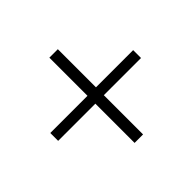

<svg xmlns="http://www.w3.org/2000/svg" viewBox="-133 -796 868 868"><g transform="rotate(-45 301.5 -361.5)"><path d="M566.9 -339.8H329.1V-88.9H274.9V-339.8H37.1V-390.1H274.9V-633.8H329.1V-390.1H566.9Z"/></g></svg>

Font: Source Han Serif TW
Style: Bold
Weight: 700
Designer: Ryoko NISHIZUKA Ë•øÂ°öÊ∂ºÂ≠ê (kana & ideographs); Frank Grie√ühammer (Latin, Greek & Cyrillic); Wenlong ZHANG Âº†ÊñáÈæô 
Foundry: Adobe
Version: Version 2.003;hotconv 1.1.1;makeotfexe 2.6.0